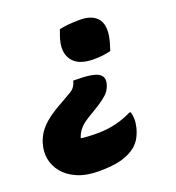

<svg xmlns="http://www.w3.org/2000/svg" viewBox="-133 -668 865 944"><g transform="rotate(-20 300.0 -196.0)"><path d="M282 -552Q323 -562 390 -562Q459 -562 486 -522Q513 -482 489 -401L478 -366Q456 -361 435.5 -358.5Q415 -356 388 -356Q307 -356 276 -401Q245 -446 271 -521ZM225 170Q158 170 111.5 149.5Q65 129 39 96.5Q13 64 6 26Q-1 -12 10 -48L11 -54Q21 -86 39 -111Q57 -136 88.5 -160.5Q120 -185 172 -213L210 -235Q232 -246 242 -259Q252 -272 256 -288L257 -292H266Q360 -292 388.5 -273.5Q417 -255 406 -220L405 -216Q400 -199 389.5 -184.5Q379 -170 357 -153.5Q335 -137 293 -112L266 -96Q240 -80 226.5 -66Q213 -52 205 -37Q201 -30 199 -24Q197 -18 195 -13Q206 -11 228 -9.5Q250 -8 283 -8Q378 -8 463 -50H469Q475 -33 475.5 -13Q476 7 470 32Q463 59 451 81Q439 103 419 120Q388 145 343 157.5Q298 170 225 170Z"/></g></svg>

Font: Recursive Sn Csl St Blk
Style: Italic
Weight: 900
Italic angle: -15°
Version: Version 1.079;hotconv 1.0.112;makeotfexe 2.5.65598; ttfautoh